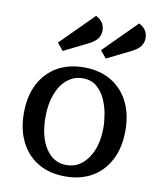

<svg xmlns="http://www.w3.org/2000/svg" viewBox="-86 -827 750 909"><g transform="rotate(10 289.0 -373.0)"><path d="M289 14Q214 14 159.5 -18Q105 -50 75 -109Q45 -168 45 -248Q45 -329 75 -387.5Q105 -446 159.5 -478Q214 -510 289 -510Q364 -510 418.5 -478Q473 -446 503 -387.5Q533 -329 533 -248Q533 -168 503 -109Q473 -50 418.5 -18Q364 14 289 14ZM286 -40Q348 -40 388 -96.5Q428 -153 428 -245Q428 -275 421.5 -312Q415 -349 399.5 -382Q384 -415 358 -436.5Q332 -458 292 -458Q250 -458 217.5 -431.5Q185 -405 167 -357.5Q149 -310 149 -247Q149 -153 186 -96.5Q223 -40 286 -40ZM382 -569 353 -604 509 -760Q528 -751 539.5 -735Q551 -719 551 -697Q551 -675 538.5 -657.5Q526 -640 495 -625ZM175 -569 146 -604 302 -760Q321 -751 332.5 -735Q344 -719 344 -697Q344 -675 331.5 -657.5Q319 -640 288 -625Z"/></g></svg>

Font: Gabriela
Style: Regular
Weight: 400
Designer: Eduardo Rodriguez Tunni
Foundry: Eduardo Rodriguez Tunni
Version: Version 2.001;gftools[0.9.26]